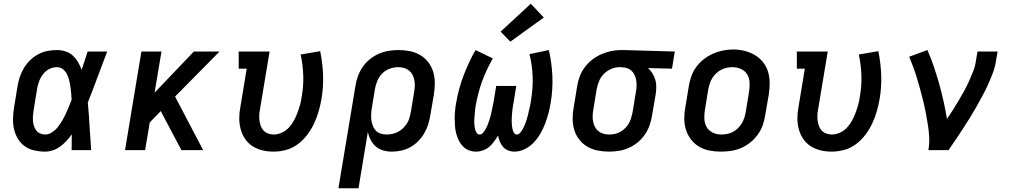

<svg xmlns="http://www.w3.org/2000/svg" viewBox="-20 -807 5440 1032"><path d="M222 8Q193 8 164 1.5Q135 -5 112.5 -21.5Q90 -38 75.5 -62.5Q61 -87 55 -114.5Q49 -142 50 -172Q51 -202 56 -232L74 -342Q78 -367 86 -392Q94 -417 108 -440.5Q122 -464 141.5 -483Q161 -502 185 -515Q209 -528 234.5 -533Q260 -538 286 -538Q310 -538 332.5 -530.5Q355 -523 371.5 -508Q388 -493 399.5 -473Q411 -453 419 -432Q427 -456 435 -480.5Q443 -505 451 -530H556Q530 -462 504.5 -393Q479 -324 452 -256Q458 -192 461.5 -128Q465 -64 470 0H365Q365 -21 365.5 -42.5Q366 -64 366 -85Q353 -67 337.5 -50Q322 -33 303.5 -19.5Q285 -6 264 1Q243 8 222 8ZM222 -84Q242 -84 260 -96Q278 -108 291 -124.5Q304 -141 314.5 -159Q325 -177 333.5 -195.5Q342 -214 350 -233Q358 -252 365 -271Q364 -289 362.5 -306.5Q361 -324 358.5 -341.5Q356 -359 351.5 -376.5Q347 -394 339.5 -409Q332 -424 318 -435Q304 -446 286 -446Q272 -446 257.5 -441.5Q243 -437 231.5 -428Q220 -419 210.5 -407Q201 -395 195 -381.5Q189 -368 185 -354.5Q181 -341 179 -327L161 -217Q159 -202 157.5 -187.5Q156 -173 157 -159Q158 -145 162 -131.5Q166 -118 174 -107Q182 -96 195 -90Q208 -84 222 -84Z M652 0 740 -530H848L811 -309L1022 -530H1160L921 -288L1072 0H955L844 -210L785 -149L760 0Z M1450 8Q1419 8 1390 1Q1361 -6 1337 -21.5Q1313 -37 1297 -61Q1281 -85 1273.5 -113Q1266 -141 1266 -171.5Q1266 -202 1272 -232L1306 -438H1263V-530H1429L1377 -217Q1374 -202 1373.5 -186.5Q1373 -171 1375 -156.5Q1377 -142 1382.5 -128Q1388 -114 1398 -104Q1408 -94 1422 -89Q1436 -84 1451 -84Q1473 -84 1495 -94Q1517 -104 1533 -121.5Q1549 -139 1560 -159.5Q1571 -180 1579 -201.5Q1587 -223 1593 -244.5Q1599 -266 1602 -289Q1612 -346 1610 -402Q1608 -458 1596 -514L1701 -532Q1714 -469 1716.5 -404.5Q1719 -340 1708 -275Q1702 -241 1692.5 -208Q1683 -175 1668 -143Q1653 -111 1631 -82Q1609 -53 1580 -31.5Q1551 -10 1517 -1Q1483 8 1450 8Z M1799 205 1890 -342Q1894 -369 1903 -395Q1912 -421 1928 -445Q1944 -469 1966.5 -487.5Q1989 -506 2015 -517.5Q2041 -529 2068 -533.5Q2095 -538 2122 -538Q2153 -538 2183 -532Q2213 -526 2238.5 -511Q2264 -496 2282 -472.5Q2300 -449 2308.5 -420.5Q2317 -392 2317 -360.5Q2317 -329 2312 -298L2293 -188Q2289 -163 2281.5 -138.5Q2274 -114 2260.5 -91Q2247 -68 2228 -48.5Q2209 -29 2185.5 -16Q2162 -3 2136.5 2.5Q2111 8 2086 8Q2062 8 2039.5 1.5Q2017 -5 2000 -19.5Q1983 -34 1972.5 -54.5Q1962 -75 1957 -97L1907 205ZM2058 -84Q2074 -84 2089.5 -87.5Q2105 -91 2119.5 -98.5Q2134 -106 2146 -117.5Q2158 -129 2167 -143Q2176 -157 2180.5 -172.5Q2185 -188 2188 -203L2206 -313Q2209 -329 2209.5 -345.5Q2210 -362 2207 -377Q2204 -392 2197 -405.5Q2190 -419 2178 -428.5Q2166 -438 2151 -442Q2136 -446 2120 -446Q2097 -446 2074 -437.5Q2051 -429 2034 -411.5Q2017 -394 2008 -372Q1999 -350 1995 -327L1979 -229Q1976 -212 1975 -195.5Q1974 -179 1976 -163Q1978 -147 1983.5 -132Q1989 -117 1999.5 -105.5Q2010 -94 2025.5 -89Q2041 -84 2058 -84Z M2539 8Q2518 8 2499.5 0.5Q2481 -7 2467.5 -21Q2454 -35 2445.5 -53Q2437 -71 2432 -90Q2427 -109 2425.5 -129.5Q2424 -150 2424 -171Q2424 -192 2426 -213Q2428 -234 2432 -255Q2438 -291 2448 -328Q2458 -365 2471.5 -400.5Q2485 -436 2501 -470.5Q2517 -505 2536 -538L2629 -493Q2612 -463 2597.5 -432.5Q2583 -402 2571.5 -370.5Q2560 -339 2551.5 -306Q2543 -273 2537 -241Q2535 -230 2534 -219Q2533 -208 2532 -197.5Q2531 -187 2530 -176Q2529 -165 2529 -154.5Q2529 -144 2530 -133.5Q2531 -123 2533.5 -113Q2536 -103 2541.5 -93.5Q2547 -84 2558 -84Q2568 -84 2575.5 -92.5Q2583 -101 2588.5 -110Q2594 -119 2598 -128.5Q2602 -138 2605.5 -147.5Q2609 -157 2612 -167Q2615 -177 2617.5 -186.5Q2620 -196 2622 -206Q2624 -216 2626 -225.5Q2628 -235 2630 -245Q2632 -255 2634 -265L2647 -345H2755L2742 -265Q2740 -255 2738.5 -245.5Q2737 -236 2735.5 -226Q2734 -216 2733 -206Q2732 -196 2731.5 -186.5Q2731 -177 2730.5 -167Q2730 -157 2730.5 -147.5Q2731 -138 2732 -128.5Q2733 -119 2735.5 -110Q2738 -101 2743 -92.5Q2748 -84 2758 -84Q2768 -84 2775.5 -93Q2783 -102 2788.5 -111Q2794 -120 2798 -129.5Q2802 -139 2805.5 -148.5Q2809 -158 2812 -168Q2815 -178 2817.5 -188Q2820 -198 2822 -207.5Q2824 -217 2826.5 -227Q2829 -237 2831 -247Q2833 -257 2834 -267Q2845 -331 2843 -393.5Q2841 -456 2826 -516L2930 -538Q2946 -469 2949 -398Q2952 -327 2940 -255Q2935 -226 2928 -198.5Q2921 -171 2910.5 -143.5Q2900 -116 2885 -89.5Q2870 -63 2849 -41Q2828 -19 2800.5 -5.5Q2773 8 2745 8Q2727 8 2711 1.5Q2695 -5 2684 -17.5Q2673 -30 2666.5 -46Q2660 -62 2657 -79Q2647 -62 2635.5 -46Q2624 -30 2609 -17.5Q2594 -5 2575.5 1.5Q2557 8 2539 8ZM2723 -583 2671 -637 2833 -787 2903 -713Z M3254 8Q3223 8 3192.5 2Q3162 -4 3136.5 -19Q3111 -34 3093 -57.5Q3075 -81 3066.5 -109.5Q3058 -138 3058 -169.5Q3058 -201 3064 -232L3082 -342Q3086 -369 3095.5 -395Q3105 -421 3122 -444Q3139 -467 3161.5 -485Q3184 -503 3210 -514.5Q3236 -526 3263 -532Q3290 -538 3316 -538Q3320 -538 3324.5 -538Q3329 -538 3333 -538L3607 -530L3592 -438L3463 -441Q3477 -429 3487 -412.5Q3497 -396 3502.5 -377.5Q3508 -359 3507.5 -338.5Q3507 -318 3504 -298L3485 -188Q3481 -161 3472 -135Q3463 -109 3447 -85Q3431 -61 3408.5 -42.5Q3386 -24 3360.5 -12.5Q3335 -1 3307.5 3.5Q3280 8 3254 8ZM3255 -84Q3270 -84 3285.5 -87.5Q3301 -91 3315 -99Q3329 -107 3340.5 -118.5Q3352 -130 3360 -144Q3368 -158 3372.5 -173Q3377 -188 3380 -203L3398 -313Q3401 -328 3401.5 -343.5Q3402 -359 3400 -373Q3398 -387 3392.5 -400.5Q3387 -414 3377 -424Q3367 -434 3353.5 -439.5Q3340 -445 3325 -445L3318 -446Q3316 -446 3314 -446Q3312 -446 3310 -446Q3287 -446 3265 -436.5Q3243 -427 3226 -410Q3209 -393 3200 -371Q3191 -349 3187 -327L3169 -217Q3166 -201 3165.5 -184.5Q3165 -168 3168 -153Q3171 -138 3178 -124.5Q3185 -111 3197 -101.5Q3209 -92 3224 -88Q3239 -84 3255 -84Z M3854 8Q3823 8 3792.5 2Q3762 -4 3737 -19Q3712 -34 3694 -57.5Q3676 -81 3667 -109.5Q3658 -138 3658 -169.5Q3658 -201 3664 -232L3682 -342Q3686 -369 3695.5 -396Q3705 -423 3722 -446.5Q3739 -470 3762.5 -488.5Q3786 -507 3812.5 -518.5Q3839 -530 3866 -535.5Q3893 -541 3921 -541Q3953 -541 3982.5 -533.5Q4012 -526 4037.5 -511Q4063 -496 4081.5 -472.5Q4100 -449 4108.5 -420.5Q4117 -392 4117 -360.5Q4117 -329 4112 -298L4093 -188Q4089 -161 4079.5 -134Q4070 -107 4053 -83.5Q4036 -60 4013 -41.5Q3990 -23 3963.5 -11.5Q3937 0 3909 4Q3881 8 3854 8ZM3856 -84Q3872 -84 3888 -87Q3904 -90 3918.5 -97.5Q3933 -105 3945.5 -117Q3958 -129 3966.5 -143Q3975 -157 3980 -172Q3985 -187 3988 -203L4006 -313Q4010 -338 4009 -362.5Q4008 -387 3996.5 -406.5Q3985 -426 3963 -436Q3941 -446 3917 -446Q3901 -446 3885.5 -442.5Q3870 -439 3855.5 -431.5Q3841 -424 3829 -412.5Q3817 -401 3808.5 -387Q3800 -373 3795 -357.5Q3790 -342 3787 -327L3769 -217Q3765 -193 3766 -168.5Q3767 -144 3778 -124.5Q3789 -105 3810.5 -94.5Q3832 -84 3856 -84Q3856 -84 3856 -84Q3856 -84 3856 -84Z M4450 8Q4419 8 4390 1Q4361 -6 4337 -21.5Q4313 -37 4297 -61Q4281 -85 4273.5 -113Q4266 -141 4266 -171.5Q4266 -202 4272 -232L4306 -438H4263V-530H4429L4377 -217Q4374 -202 4373.5 -186.5Q4373 -171 4375 -156.5Q4377 -142 4382.5 -128Q4388 -114 4398 -104Q4408 -94 4422 -89Q4436 -84 4451 -84Q4473 -84 4495 -94Q4517 -104 4533 -121.5Q4549 -139 4560 -159.5Q4571 -180 4579 -201.5Q4587 -223 4593 -244.5Q4599 -266 4602 -289Q4612 -346 4610 -402Q4608 -458 4596 -514L4701 -532Q4714 -469 4716.5 -404.5Q4719 -340 4708 -275Q4702 -241 4692.5 -208Q4683 -175 4668 -143Q4653 -111 4631 -82Q4609 -53 4580 -31.5Q4551 -10 4517 -1Q4483 8 4450 8Z M4970 0Q4976 -33 4974.5 -66.5Q4973 -100 4968 -132Q4963 -164 4957 -196Q4951 -228 4943.5 -259Q4936 -290 4927.5 -321Q4919 -352 4910 -382.5Q4901 -413 4890 -443Q4879 -473 4867 -502L4965 -538Q4984 -494 4999.5 -448.5Q5015 -403 5028 -356.5Q5041 -310 5051.5 -263Q5062 -216 5070 -168Q5087 -192 5102.5 -217Q5118 -242 5133 -267Q5148 -292 5162 -317.5Q5176 -343 5188 -369.5Q5200 -396 5210.5 -422.5Q5221 -449 5225 -477L5234 -530H5342L5333 -477Q5328 -445 5316 -413.5Q5304 -382 5290 -351Q5276 -320 5260 -290.5Q5244 -261 5227 -231Q5210 -201 5192 -172Q5174 -143 5155 -114Q5136 -85 5117 -56.5Q5098 -28 5078 0Z"/></svg>

Font: Iosevka Slab Semibold Extended
Style: Italic
Weight: 600
Width: 7
Italic angle: -9°
Monospace: yes
Designer: Belleve Invis
Foundry: Belleve Invis
Version: Version 11.1.0; ttfautohint (v1.8.3)